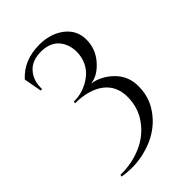

<svg xmlns="http://www.w3.org/2000/svg" viewBox="-220 -808 943 943"><g transform="rotate(-45 251.5 -337.0)"><path d="M78 -548C78 -548 88 -548 88 -548C88 -548 88 -548 88 -548C88 -551 88 -555 88 -558C88 -558 88 -558 88 -558C88 -593 99 -623 121 -647C142 -670 173 -682 214 -682C254 -682 285 -670 306 -647C327 -623 338 -593 338 -556C338 -556 338 -556 338 -556C338 -533 333 -512 324 -491C314 -470 300 -452 282 -438C282 -438 282 -438 282 -438C245 -409 203 -394 156 -394C156 -394 156 -394 156 -394C155 -394 155 -394 155 -394C155 -394 153 -384 153 -384C153 -384 153 -384 153 -384C215 -384 265 -370 302 -343C339 -315 358 -276 358 -225C358 -174 344 -130 317 -93C290 -55 254 -26 211 -7C167 12 121 22 72 22C72 22 72 22 72 22C69 22 65 22 62 22C62 22 60 32 60 32C60 32 60 32 60 32C83 36 106 38 130 38C153 38 178 35 203 30C203 30 203 30 203 30C294 10 361 -36 403 -107C403 -107 403 -107 403 -107C423 -141 433 -180 433 -225C433 -269 418 -307 387 -339C356 -370 320 -390 277 -397C277 -397 277 -397 277 -397C311 -400 342 -419 371 -452C400 -485 414 -523 414 -566C414 -609 397 -644 363 -671C328 -698 285 -712 233 -712C233 -712 233 -712 233 -712C160 -712 103 -688 61 -641C61 -641 78 -548 78 -548Z"/></g></svg>

Font: Cinzel Utterance
Style: Regular
Weight: 500
Designer: Natanael Gama
Foundry: ""
Version: ""